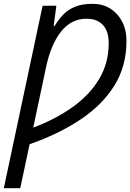

<svg xmlns="http://www.w3.org/2000/svg" viewBox="-31 -745 682 1005"><path d="M-11 240 192 -715H264L250 -609H255Q274 -641 299 -667.5Q324 -694 361.5 -709.5Q399 -725 454 -725Q506 -725 545.5 -700.5Q585 -676 608 -632.5Q631 -589 631 -530Q631 -398 567 -296Q503 -194 389 -118.5Q275 -43 124 10L75 240ZM143 -77Q260 -121 349 -184.5Q438 -248 488 -331.5Q538 -415 538 -519Q538 -582 507.5 -614.5Q477 -647 422 -647Q342 -647 288.5 -579.5Q235 -512 210 -393Z"/></svg>

Font: Manna Sans
Style: Italic
Weight: 400
Italic angle: -12°
Designer: Monotype Design Team
Foundry: Monotype Imaging Inc.
Version: Version 2.001.1; ttfautohint (v1.8.2)